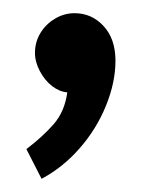

<svg xmlns="http://www.w3.org/2000/svg" viewBox="-20 -140 225 291"><path d="M93 -120Q77 -120 63 -111.5Q49 -103 41 -89.5Q33 -76 33 -60Q33 -46 40.5 -32Q48 -18 59 -9.5Q70 -1 82 0Q78 29 61.5 48Q45 67 20 86L43 131Q75 114 100.5 85Q126 56 140.5 20.5Q155 -15 155 -48Q155 -81 137 -100.5Q119 -120 93 -120Z"/></svg>

Font: Catamaran Thin Medium
Style: Regular
Weight: 500
Version: Version 2.000